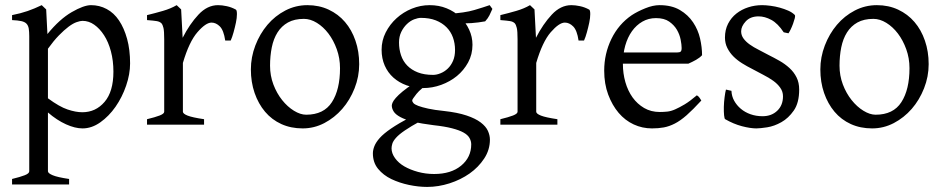

<svg xmlns="http://www.w3.org/2000/svg" viewBox="-20 -489 3701 753"><path d="M490.2 -240.2Q490.2 -198.2 474.6 -152.8Q459 -107.4 433.1 -70.3Q407.2 -33.2 373.5 -9.3Q339.8 14.6 303.7 14.6Q274.4 14.6 238.8 -1.5Q203.1 -17.6 168 -47.9V182.6Q168 190.4 186.5 198.2Q205.1 206.1 251 212.9V234.4H27.3V212.9Q59.6 205.1 77.1 198.2Q94.7 191.4 94.7 182.6V-346.7Q94.7 -364.3 92.8 -376.5Q90.8 -388.7 84 -396Q77.1 -403.3 63.5 -406.2Q49.8 -409.2 27.3 -410.2V-429.7Q61.5 -436.5 88.4 -445.8Q115.2 -455.1 143.6 -468.8L161.1 -452.1L166 -355.5Q213.9 -414.1 261.2 -441.4Q308.6 -468.8 336.9 -468.8Q370.1 -468.8 398.4 -453.6Q426.8 -438.5 446.8 -408.7Q466.8 -378.9 478.5 -336.4Q490.2 -293.9 490.2 -240.2ZM424.8 -208Q424.8 -251 415 -287.6Q405.3 -324.2 388.2 -350.6Q371.1 -377 349.6 -392.1Q328.1 -407.2 303.7 -407.2Q294.9 -407.2 280.8 -402.3Q266.6 -397.5 249 -384.3Q231.4 -371.1 210.9 -350.1Q190.4 -329.1 168 -297.9V-103.5Q212.9 -70.3 245.1 -59.6Q277.3 -48.8 302.7 -48.8Q355.5 -48.8 390.1 -89.4Q424.8 -129.9 424.8 -208Z M905.3 -451.2Q909.2 -448.2 909.2 -433.6Q909.2 -418.9 905.3 -400.4Q901.4 -381.8 896 -362.3Q890.6 -342.8 884.8 -330.1H863.3Q857.4 -370.1 842.3 -385.3Q827.1 -400.4 809.6 -400.4Q787.1 -400.4 754.4 -362.8Q721.7 -325.2 697.3 -242.2V-50.8Q697.3 -43 715.8 -35.6Q734.4 -28.3 780.3 -21.5V0H556.6V-21.5Q588.9 -29.3 606.4 -36.1Q624 -43 624 -50.8V-335Q624 -367.2 621.1 -379.4Q618.2 -391.6 613.3 -397.5Q606.4 -404.3 594.7 -406.2Q583 -408.2 556.6 -410.2V-429.7Q588.9 -437.5 619.1 -446.3Q649.4 -455.1 672.9 -468.8L690.4 -452.1L696.3 -340.8Q723.6 -394.5 758.3 -431.6Q793 -468.8 835 -468.8Q850.6 -468.8 869.1 -464.8Q887.7 -460.9 905.3 -451.2Z M1388.7 -237.3Q1388.7 -188.5 1370.6 -142.6Q1352.5 -96.7 1322.3 -62Q1292 -27.3 1252 -6.3Q1211.9 14.6 1167 14.6Q1121.1 14.6 1083.5 -2.4Q1045.9 -19.5 1019.5 -50.8Q993.2 -82 978.5 -124.5Q963.9 -167 963.9 -216.8Q963.9 -264.6 981.4 -310.5Q999 -356.4 1028.8 -391.6Q1058.6 -426.8 1099.1 -447.8Q1139.6 -468.8 1185.5 -468.8Q1231.4 -468.8 1269 -451.2Q1306.6 -433.6 1333 -402.8Q1359.4 -372.1 1374 -329.6Q1388.7 -287.1 1388.7 -237.3ZM1313.5 -221.7Q1313.5 -260.7 1300.8 -295.9Q1288.1 -331.1 1268.1 -357.4Q1248 -383.8 1222.7 -399.4Q1197.3 -415 1171.9 -415Q1134.8 -415 1109.4 -400.9Q1084 -386.7 1068.4 -361.8Q1052.7 -336.9 1045.9 -303.2Q1039.1 -269.5 1039.1 -231.4Q1039.1 -192.4 1052.2 -157.7Q1065.4 -123 1086.4 -96.7Q1107.4 -70.3 1132.8 -54.7Q1158.2 -39.1 1180.7 -39.1Q1250 -39.1 1281.7 -88.4Q1313.5 -137.7 1313.5 -221.7Z M1901.4 58.6Q1901.4 98.6 1878.9 132.8Q1856.4 167 1821.8 191.4Q1787.1 215.8 1743.2 230Q1699.2 244.1 1655.3 244.1Q1621.1 244.1 1584 236.3Q1546.9 228.5 1515.1 213.4Q1483.4 198.2 1462.9 173.3Q1442.4 148.4 1442.4 112.3Q1442.4 99.6 1448.2 84.5Q1454.1 69.3 1469.2 52.2Q1484.4 35.2 1513.7 15.1Q1543 -4.9 1590.8 -30.3Q1600.6 -29.3 1608.4 -27.3Q1615.2 -25.4 1621.6 -22.5Q1627.9 -19.5 1629.9 -14.6Q1590.8 6.8 1567.9 22.5Q1544.9 38.1 1533.2 51.3Q1521.5 64.5 1518.6 74.7Q1515.6 85 1515.6 92.8Q1515.6 112.3 1529.3 131.3Q1543 150.4 1565.9 163.6Q1588.9 176.8 1619.1 185.1Q1649.4 193.4 1682.6 193.4Q1749 193.4 1788.6 160.6Q1828.1 127.9 1828.1 77.1Q1828.1 64.5 1821.3 52.2Q1814.5 40 1797.9 30.8Q1781.2 21.5 1752.9 14.2Q1724.6 6.8 1680.7 2Q1632.8 -3.9 1601.1 -11.7Q1569.3 -19.5 1550.3 -29.8Q1531.2 -40 1523.9 -51.8Q1516.6 -63.5 1516.6 -75.2Q1516.6 -79.1 1519.5 -86.4Q1522.5 -93.8 1532.2 -105Q1542 -116.2 1559.1 -130.4Q1576.2 -144.5 1604.5 -163.1L1673.8 -170.9Q1629.9 -141.6 1613.3 -120.6Q1596.7 -99.6 1596.7 -95.7Q1596.7 -89.8 1601.6 -84.5Q1606.4 -79.1 1620.6 -73.7Q1634.8 -68.4 1659.2 -63Q1683.6 -57.6 1721.7 -53.7Q1774.4 -47.9 1809.6 -36.1Q1844.7 -24.4 1865.2 -8.8Q1885.7 6.8 1893.6 24.4Q1901.4 42 1901.4 58.6ZM1911.1 -454.1Q1905.3 -440.4 1899.4 -428.7Q1893.6 -417 1882.8 -405.3Q1856.4 -400.4 1829.1 -398.4Q1801.8 -396.5 1760.7 -397.5L1737.3 -434.6Q1802.7 -438.5 1840.3 -449.7Q1877.9 -460.9 1900.4 -468.8ZM1833 -313.5Q1833 -275.4 1815.9 -244.1Q1798.8 -212.9 1772 -190.9Q1745.1 -168.9 1710.4 -156.2Q1675.8 -143.6 1639.6 -143.6Q1604.5 -143.6 1574.7 -154.3Q1544.9 -165 1522.9 -184.6Q1501 -204.1 1488.8 -231.9Q1476.6 -259.8 1476.6 -293.9Q1476.6 -330.1 1492.7 -361.8Q1508.8 -393.6 1535.2 -417.5Q1561.5 -441.4 1595.2 -455.1Q1628.9 -468.8 1665 -468.8Q1701.2 -468.8 1731.4 -456.5Q1761.7 -444.3 1784.2 -422.9Q1806.6 -401.4 1819.8 -373Q1833 -344.7 1833 -313.5ZM1764.6 -293Q1764.6 -319.3 1756.3 -342.3Q1748 -365.2 1731 -382.3Q1713.9 -399.4 1689 -409.2Q1664.1 -418.9 1630.9 -418.9Q1619.1 -418.9 1604 -413.1Q1588.9 -407.2 1575.7 -394.5Q1562.5 -381.8 1553.7 -363.8Q1544.9 -345.7 1544.9 -322.3Q1544.9 -295.9 1552.7 -272.5Q1560.5 -249 1577.1 -231.9Q1593.8 -214.8 1618.7 -205.1Q1643.6 -195.3 1678.7 -195.3Q1692.4 -195.3 1708 -201.7Q1723.6 -208 1736.3 -220.2Q1749 -232.4 1756.8 -250.5Q1764.6 -268.6 1764.6 -293Z M2291 -451.2Q2294.9 -448.2 2294.9 -433.6Q2294.9 -418.9 2291 -400.4Q2287.1 -381.8 2281.7 -362.3Q2276.4 -342.8 2270.5 -330.1H2249Q2243.2 -370.1 2228 -385.3Q2212.9 -400.4 2195.3 -400.4Q2172.9 -400.4 2140.1 -362.8Q2107.4 -325.2 2083 -242.2V-50.8Q2083 -43 2101.6 -35.6Q2120.1 -28.3 2166 -21.5V0H1942.4V-21.5Q1974.6 -29.3 1992.2 -36.1Q2009.8 -43 2009.8 -50.8V-335Q2009.8 -367.2 2006.8 -379.4Q2003.9 -391.6 1999 -397.5Q1992.2 -404.3 1980.5 -406.2Q1968.8 -408.2 1942.4 -410.2V-429.7Q1974.6 -437.5 2004.9 -446.3Q2035.2 -455.1 2058.6 -468.8L2076.2 -452.1L2082 -340.8Q2109.4 -394.5 2144 -431.6Q2178.7 -468.8 2220.7 -468.8Q2236.3 -468.8 2254.9 -464.8Q2273.4 -460.9 2291 -451.2Z M2733.4 -272.5Q2724.6 -262.7 2710 -254.4Q2695.3 -246.1 2679.7 -239.3H2399.4L2400.4 -283.2H2634.8Q2645.5 -283.2 2649.4 -286.6Q2653.3 -290 2653.3 -300.8Q2653.3 -313.5 2649.4 -333.5Q2645.5 -353.5 2634.8 -372.1Q2624 -390.6 2604.5 -404.3Q2585 -418 2552.7 -418Q2523.4 -418 2499.5 -404.3Q2475.6 -390.6 2458.5 -366.7Q2441.4 -342.8 2432.1 -310.1Q2422.9 -277.3 2422.9 -238.3Q2422.9 -201.2 2432.6 -167Q2442.4 -132.8 2460.9 -106.9Q2479.5 -81.1 2506.3 -65.4Q2533.2 -49.8 2567.4 -49.8Q2582 -49.8 2596.7 -51.3Q2611.3 -52.7 2627.9 -60.1Q2644.5 -67.4 2665 -79.6Q2685.5 -91.8 2712.9 -115.2Q2718.8 -112.3 2723.6 -105.5Q2728.5 -98.6 2730.5 -94.7Q2697.3 -58.6 2672.9 -37.1Q2648.4 -15.6 2626.5 -4.4Q2604.5 6.8 2583.5 10.7Q2562.5 14.6 2537.1 14.6Q2499 14.6 2465.3 -1Q2431.6 -16.6 2406.2 -46.4Q2380.9 -76.2 2365.2 -118.2Q2349.6 -160.2 2349.6 -211.9Q2349.6 -278.3 2377.9 -336.4Q2406.2 -394.5 2458 -429.7Q2480.5 -444.3 2510.7 -456.5Q2541 -468.8 2566.4 -468.8Q2614.3 -468.8 2646.5 -449.7Q2678.7 -430.7 2698.2 -401.4Q2717.8 -372.1 2725.6 -337.9Q2733.4 -303.7 2733.4 -272.5Z M3114.3 -137.7Q3114.3 -85.9 3093.3 -55.7Q3072.3 -25.4 3044.4 -9.8Q3016.6 5.9 2988.8 10.3Q2960.9 14.6 2946.3 14.6Q2922.9 14.6 2889.6 5.9Q2856.4 -2.9 2824.2 -21.5Q2821.3 -22.5 2819.8 -36.6Q2818.4 -50.8 2818.8 -69.8Q2819.3 -88.9 2821.8 -107.9Q2824.2 -127 2827.1 -137.7L2848.6 -132.8Q2849.6 -111.3 2859.4 -93.8Q2869.1 -76.2 2885.3 -62.5Q2901.4 -48.8 2923.3 -41Q2945.3 -33.2 2970.7 -33.2Q3005.9 -33.2 3028.3 -54.7Q3050.8 -76.2 3050.8 -111.3Q3050.8 -129.9 3040 -145Q3029.3 -160.2 3012.2 -172.4Q2995.1 -184.6 2973.1 -195.8Q2951.2 -207 2929.7 -218.8Q2910.2 -228.5 2890.6 -240.7Q2871.1 -252.9 2856.4 -267.6Q2841.8 -282.2 2832.5 -300.8Q2823.2 -319.3 2823.2 -341.8Q2823.2 -372.1 2835.4 -396Q2847.7 -419.9 2868.2 -436Q2888.7 -452.1 2914.6 -460.4Q2940.4 -468.8 2968.8 -468.8Q2983.4 -468.8 3002 -466.3Q3020.5 -463.9 3038.1 -459Q3055.7 -454.1 3071.3 -447.3Q3086.9 -440.4 3096.7 -430.7Q3099.6 -427.7 3097.2 -418Q3094.7 -408.2 3090.3 -396Q3085.9 -383.8 3080.6 -373Q3075.2 -362.3 3072.3 -358.4L3053.7 -362.3Q3030.3 -397.5 3004.9 -411.1Q2979.5 -424.8 2955.1 -424.8Q2922.9 -424.8 2904.8 -405.3Q2886.7 -385.7 2886.7 -366.2Q2886.7 -350.6 2896 -337.9Q2905.3 -325.2 2920.4 -314.5Q2935.5 -303.7 2955.1 -293.9Q2974.6 -284.2 2994.1 -273.4Q3015.6 -262.7 3037.1 -250.5Q3058.6 -238.3 3076.2 -222.2Q3093.8 -206.1 3104 -185.5Q3114.3 -165 3114.3 -137.7Z M3622.1 -237.3Q3622.1 -188.5 3604 -142.6Q3585.9 -96.7 3555.7 -62Q3525.4 -27.3 3485.4 -6.3Q3445.3 14.6 3400.4 14.6Q3354.5 14.6 3316.9 -2.4Q3279.3 -19.5 3252.9 -50.8Q3226.6 -82 3211.9 -124.5Q3197.3 -167 3197.3 -216.8Q3197.3 -264.6 3214.8 -310.5Q3232.4 -356.4 3262.2 -391.6Q3292 -426.8 3332.5 -447.8Q3373 -468.8 3418.9 -468.8Q3464.8 -468.8 3502.4 -451.2Q3540 -433.6 3566.4 -402.8Q3592.8 -372.1 3607.4 -329.6Q3622.1 -287.1 3622.1 -237.3ZM3546.9 -221.7Q3546.9 -260.7 3534.2 -295.9Q3521.5 -331.1 3501.5 -357.4Q3481.4 -383.8 3456.1 -399.4Q3430.7 -415 3405.3 -415Q3368.2 -415 3342.8 -400.9Q3317.4 -386.7 3301.8 -361.8Q3286.1 -336.9 3279.3 -303.2Q3272.5 -269.5 3272.5 -231.4Q3272.5 -192.4 3285.6 -157.7Q3298.8 -123 3319.8 -96.7Q3340.8 -70.3 3366.2 -54.7Q3391.6 -39.1 3414.1 -39.1Q3483.4 -39.1 3515.1 -88.4Q3546.9 -137.7 3546.9 -221.7Z"/></svg>

Font: Podda
Style: Regular
Weight: 400
Designer: Md. Tanbin Islam Siyam
Foundry: Tanbin Islam Siyam
Version: Version 0.258